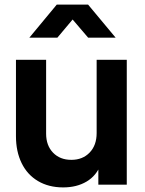

<svg xmlns="http://www.w3.org/2000/svg" viewBox="-20 -804 633 836"><path d="M49.5 -210.8V-543.5H180.8V-222Q180.8 -170.5 211 -139.2Q241.2 -108 290.5 -108Q340 -108 370.4 -139.8Q400.8 -171.5 400.8 -224.5V-543.5H532V0H408.2V-107L418.5 -88Q400 -39 357.1 -13.5Q314.2 12 255 12Q192.2 12 145.5 -15.6Q98.8 -43.2 74.1 -93.9Q49.5 -144.5 49.5 -210.8ZM227.2 -784H363.5L483.5 -640H363.8L274.2 -744.8H317.8L229.8 -640H107.8Z"/></svg>

Font: Trafiko Sans Variable
Style: Regular
Weight: 400
Designer: Gumpita Rahayu / Trafiko
Foundry: Tokotype / Trafiko
Version: Version 0.001;FEAKit 1.0